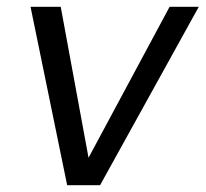

<svg xmlns="http://www.w3.org/2000/svg" viewBox="-20 -546 606 566"><path d="M178 0 70 -526H159L241 -81L480 -526H566L275 0Z"/></svg>

Font: DM Sans 9pt
Style: Italic
Weight: 400
Italic angle: -10°
Designer: Colophon Foundry, Jonny Pinhorn
Foundry: Colophon Foundry
Version: Version 4.004